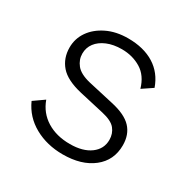

<svg xmlns="http://www.w3.org/2000/svg" viewBox="-125 -624 737 749"><g transform="rotate(30 244.0 -250.0)"><path d="M250 10Q179 10 123 -21Q67 -52 41 -110L88 -143Q106 -93 149.5 -66Q193 -39 254 -39Q312 -39 346 -64Q380 -89 380 -130Q380 -158 363.5 -178.5Q347 -199 302 -209L192 -234Q123 -250 94 -283.5Q65 -317 65 -365Q65 -405 87.5 -437.5Q110 -470 151 -490Q192 -510 246 -510Q316 -510 363.5 -480.5Q411 -451 431 -394L385 -363Q370 -415 332 -438Q294 -461 246 -461Q208 -461 179.5 -449Q151 -437 135.5 -416.5Q120 -396 120 -369Q120 -342 138 -319.5Q156 -297 201 -286L316 -260Q380 -246 408 -216Q436 -186 436 -138Q436 -70 385 -30Q334 10 250 10Z"/></g></svg>

Font: Kantumruy Pro Light
Style: Regular
Weight: 300
Version: Version 1.002